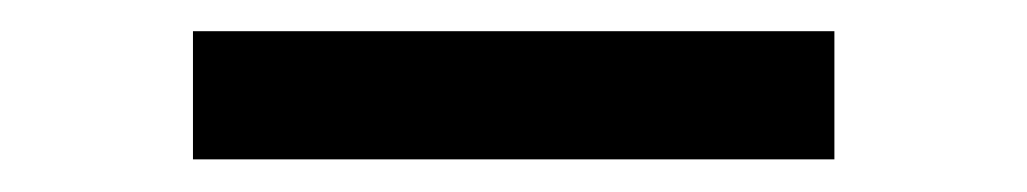

<svg xmlns="http://www.w3.org/2000/svg" viewBox="-20 -353 642 120"><path d="M501.5 -253.4V-333.5H100.6V-253.4Z"/></svg>

Font: Hack Dev
Style: Regular
Weight: 400
Designer: Christopher Simpkins
Foundry: Christopher Simpkins
Version: Version 2.0315